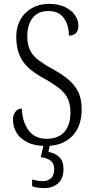

<svg xmlns="http://www.w3.org/2000/svg" viewBox="-20 -744 483 992"><path d="M217 10Q159 10 121 -9Q83 -28 65 -59Q47 -90 47 -126Q47 -149 59 -166Q71 -183 93 -183Q95 -116 127 -71.5Q159 -27 221 -27Q281 -27 312.5 -62.5Q344 -98 344 -163Q344 -206 329.5 -235.5Q315 -265 285 -288.5Q255 -312 207 -339Q160 -364 128.5 -392.5Q97 -421 80.5 -460Q64 -499 64 -554Q64 -604 85.5 -642.5Q107 -681 145.5 -702.5Q184 -724 234 -724Q282 -724 316 -707.5Q350 -691 367.5 -665.5Q385 -640 385 -613Q385 -585 372 -572.5Q359 -560 336 -560Q336 -614 310 -650.5Q284 -687 230 -687Q176 -687 148.5 -651Q121 -615 121 -558Q121 -517 133.5 -488.5Q146 -460 174 -437.5Q202 -415 247 -390Q293 -365 328 -337.5Q363 -310 382.5 -272.5Q402 -235 402 -180Q402 -90 352.5 -40Q303 10 217 10ZM206 228Q193 228 177 226Q161 224 146 218V183Q178 192 199 192Q227 192 243.5 177Q260 162 260 130Q260 100 241.5 86Q223 72 191 68L208 -9H241L230 41Q263 46 285.5 67Q308 88 308 129Q308 178 280.5 203Q253 228 206 228Z"/></svg>

Font: Noto Serif Condensed Light
Style: Regular
Weight: 300
Width: 3
Designer: Monotype Design Team
Foundry: Monotype Imaging Inc.
Version: Version 2.013